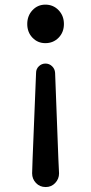

<svg xmlns="http://www.w3.org/2000/svg" viewBox="-20 -582 383 808"><path d="M171.9 205.1Q147.5 205.1 131.3 188Q115.2 170.9 115.2 147.5L117.2 85.9L131.8 -275.4Q131.8 -292 143.6 -303.2Q155.3 -314.5 171.4 -314.5Q187.5 -314.5 199.2 -303.2Q210.9 -292 211.9 -275.4L225.6 85.9L228.5 147.5Q228.5 170.9 212.4 188Q196.3 205.1 172.9 205.1ZM170.9 -400.4Q138.7 -400.4 116.7 -423.3Q94.7 -446.3 94.7 -481Q94.7 -515.6 116.7 -539.1Q138.7 -562.5 170.9 -562.5Q204.1 -562.5 226.6 -539.1Q249 -515.6 249 -481Q249 -446.3 226.6 -423.3Q204.1 -400.4 170.9 -400.4Z"/></svg>

Font: Gen Jyuu Gothic P Medium
Style: Regular
Weight: 500
Designer: [Source Han Sans]
Ryoko NISHIZUKA  (kana & ideographs); Paul D. Hunt (Latin, Greek & Cyrillic); Wenlong ZHANG  (bopomofo
Version: Version 1.002.20150607